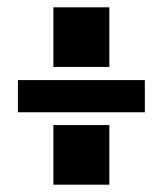

<svg xmlns="http://www.w3.org/2000/svg" viewBox="-20 -544 445 525"><path d="M376 -237V-325H29V-237ZM126 -361H279V-524H126ZM126 -39H279V-202H126Z"/></svg>

Font: Zilla Slab Bold
Style: Regular
Weight: 700
Designer: Typotheque.com
Foundry: Typotheque type foundry
Version: Version 1.3; 2018